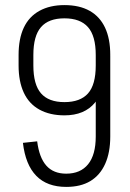

<svg xmlns="http://www.w3.org/2000/svg" viewBox="-20 -727 512 754"><path d="M413 -191Q413 -128 393 -83.5Q373 -39 335 -16Q297 7 240 7Q165 7 122.5 -36.5Q80 -80 70 -166L126 -172Q134 -108 162 -76.5Q190 -45 240 -45Q296 -45 326 -82Q356 -119 356 -191V-511L413 -510ZM233 -707Q292 -707 332 -684.5Q372 -662 392.5 -618.5Q413 -575 413 -511L394 -470Q394 -374 353 -324Q312 -274 233 -274Q176 -274 135 -296.5Q94 -319 73.5 -363Q53 -407 53 -470V-511Q53 -575 73.5 -618.5Q94 -662 135 -684.5Q176 -707 233 -707ZM233 -655Q171 -655 141 -620.5Q111 -586 111 -511V-470Q111 -395 141 -360.5Q171 -326 233 -326Q295 -326 325.5 -360Q356 -394 356 -470V-511Q356 -586 325.5 -620.5Q295 -655 233 -655Z"/></svg>

Font: Pathway Extreme Condensed Thin
Style: Regular
Weight: 250
Width: 3
Version: Version 1.001;gftools[0.9.26]